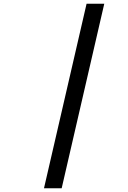

<svg xmlns="http://www.w3.org/2000/svg" viewBox="-20 -743 680 1020"><path d="M307.7 257 533.9 -723H439.9L213.7 257Z"/></svg>

Font: Linux Libertine Mono O 
Style: Mono Bold Oblique
Weight: 400
Italic angle: -13°
Designer: Philipp H. Poll
Foundry: Philipp H. Poll
Version: Version 5.1.7